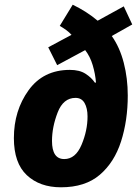

<svg xmlns="http://www.w3.org/2000/svg" viewBox="-20 -786 582 816"><path d="M239 10Q342 10 404 -43Q466 -96 494.5 -185Q523 -274 523 -380Q523 -453 506 -519Q489 -585 455 -633L542 -682L506 -759L395 -698Q349 -737 289 -766L234 -676Q248 -668 261 -658.5Q274 -649 284 -638L185 -585L223 -509L342 -573Q363 -546 374 -509Q385 -472 388 -435H383Q369 -456 343.5 -472.5Q318 -489 277 -489Q164 -489 101.5 -402.5Q39 -316 39 -199Q39 -93 94 -41.5Q149 10 239 10ZM253 -110Q201 -110 201 -187Q201 -246 225 -308Q249 -370 301 -370Q327 -370 339.5 -348Q352 -326 352 -291Q352 -231 326.5 -170.5Q301 -110 253 -110Z"/></svg>

Font: Noto Sans Display Extra
Style: Italic
Weight: 800
Italic angle: -12°
Designer: Monotype Design Team
Foundry: Monotype Imaging Inc.
Version: Version 1.900